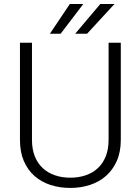

<svg xmlns="http://www.w3.org/2000/svg" viewBox="-20 -923 697 953"><path d="M579.6 -710.9V-229Q579.6 -168.9 559.8 -124.3Q540 -79.6 506.1 -49.8Q472.2 -20 426.5 -5.1Q380.9 9.8 329.1 9.8Q275.9 9.8 230.2 -5.1Q184.6 -20 150.9 -49.8Q117.2 -79.6 98.1 -124.3Q79.1 -168.9 79.1 -229V-710.9H138.7V-229Q138.7 -182.1 152.8 -147Q167 -111.8 192.4 -88.4Q217.8 -64.9 252.7 -53Q287.6 -41 329.1 -41Q370.6 -41 405.5 -53Q440.4 -64.9 465.6 -88.4Q490.7 -111.8 504.9 -147Q519 -182.1 519 -229V-710.9ZM478 -903.3H548.3L412.1 -755.4H353ZM326.7 -903.3H393.6L280.8 -755.4H227.5Z"/></svg>

Font: Melbourne
Style: Light
Weight: 300
Designer: Google
Version: Version 2.000980; 2014